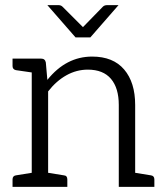

<svg xmlns="http://www.w3.org/2000/svg" viewBox="-20 -730 639 750"><path d="M570 -45Q583 -43 583 -29V0H444V-320Q444 -386 413.5 -422Q383 -458 323 -458Q279 -458 239.5 -436Q200 -414 168 -373V-55L230 -45Q243 -44 243 -29V0H29V-29Q29 -43 42 -45L104 -55V-447L42 -456Q29 -459 29 -472V-501H141Q156 -501 159 -486L165 -418Q238 -509 340 -509Q422 -509 465 -458.5Q508 -408 508 -320V-55ZM443 -710 333 -584H275L165 -710H208Q218 -710 224 -704L304 -624L382 -704Q388 -710 399 -710Z"/></svg>

Font: Aleo Light
Style: Regular
Weight: 300
Designer: Alessio Laiso
Foundry: Alessio Laiso
Version: Version 2.000